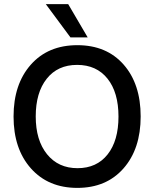

<svg xmlns="http://www.w3.org/2000/svg" viewBox="-20 -907 751 935"><path d="M407 -725H323L203 -887H312ZM207.5 -523.5Q154 -456 154 -340Q154 -224 209 -156Q264 -88 357.5 -88Q451 -88 504 -155Q557 -222 557 -339.5Q557 -457 503.5 -524Q450 -591 355.5 -591Q261 -591 207.5 -523.5ZM582 -592.5Q665 -498 665 -340Q665 -182 581.5 -87Q498 8 356.5 8Q215 8 130.5 -87Q46 -182 46 -339.5Q46 -497 130 -592Q214 -687 356.5 -687Q499 -687 582 -592.5Z"/></svg>

Font: Hind Guntur Medium
Style: Regular
Weight: 500
Designer: Manushi Parikh, Hitesh Malaviya
Foundry: Indian Type Foundry
Version: Version 1.000;PS 1.0;hotconv 1.0.86;makeotf.lib2.5.63406; tt